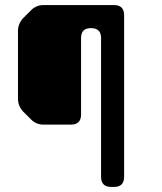

<svg xmlns="http://www.w3.org/2000/svg" viewBox="-20 -728 639 758"><path d="M152 -236H260Q300 -236 300 -276V-578Q300 -617 339 -617Q379 -617 379 -578V-30Q379 10 419 10H430Q470 10 470 -30V-668Q470 -708 430 -708H152Q123 -708 103 -688L71 -656Q51 -634 51 -606V-338Q51 -310 71 -288L103 -256Q123 -236 152 -236Z"/></svg>

Font: WD-XL Lubrifont TC
Style: Regular
Weight: 400
Designer: [WD-XL Lubrifont] Copyright 2020-2022 (c) NightFurySL2001, Skr-ZERO; [ZCOOL QingKe HuangYou] Copyright 2018-2022 (c) The
Version: Version 2.001;hotconv 1.1.1;makeotfexe 2.6.0